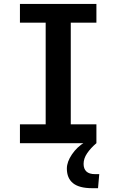

<svg xmlns="http://www.w3.org/2000/svg" viewBox="-20 -736 598 987"><path d="M82.5 -96.7H214.8V-619.6H82.5V-715.8H475.6V-619.6H343.8V-96.7H475.6V0H82.5ZM453.6 231.4Q387.2 231.4 355.5 205.8Q323.7 180.2 323.7 130.4Q323.7 96.2 349.9 57.6Q376 19 416 -4.9L475.6 0Q446.3 24.9 428 51.8Q409.7 78.6 409.7 106.4Q409.7 131.8 424.1 145.5Q438.5 159.2 468.8 159.2H490.2L483.9 231.4Z"/></svg>

Font: Monda SemiBold
Style: Regular
Weight: 600
Designer: Vernon Adams
Foundry: Vernon Adams
Version: Version 2.200